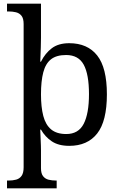

<svg xmlns="http://www.w3.org/2000/svg" viewBox="-20 -780 654 1040"><path d="M18 240V198H26Q49 198 67.5 193Q86 188 97 172.5Q108 157 108 126V-650Q108 -680 96.5 -694.5Q85 -709 66.5 -713.5Q48 -718 26 -718H18V-760H202V-576Q202 -554 201 -523Q200 -492 199 -469Q198 -446 198 -446H202Q225 -492 261 -519Q297 -546 355 -546Q454 -546 506.5 -479.5Q559 -413 559 -269Q559 -124 506.5 -57Q454 10 355 10Q297 10 260.5 -14.5Q224 -39 202 -78H198Q198 -78 198.5 -64Q199 -50 200 -30Q201 -10 201.5 8.5Q202 27 202 35V131Q202 160 213.5 174.5Q225 189 243.5 193.5Q262 198 284 198H287V240ZM339 -54Q405 -54 433.5 -109.5Q462 -165 462 -270Q462 -377 433.5 -429.5Q405 -482 338 -482Q286 -482 256.5 -459Q227 -436 214.5 -388.5Q202 -341 202 -269Q202 -200 214.5 -152Q227 -104 257 -79Q287 -54 339 -54Z"/></svg>

Font: Noto Serif Lao
Style: Regular
Weight: 400
Designer: Monotype Design Team
Foundry: Monotype Imaging Inc.
Version: Version 2.003